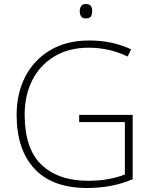

<svg xmlns="http://www.w3.org/2000/svg" viewBox="-20 -928 762 958"><path d="M375 -355H642V-34Q592 -12 534.5 -1Q477 10 414 10Q242 10 152.5 -85.5Q63 -181 63 -355Q63 -462 106 -545.5Q149 -629 230.5 -677.5Q312 -726 425 -726Q483 -726 535 -715Q587 -704 634 -682L617 -646Q569 -669 520.5 -679.5Q472 -690 424 -690Q324 -690 252 -647Q180 -604 141.5 -528.5Q103 -453 103 -356Q103 -186 187 -106Q271 -26 420 -26Q476 -26 521 -34.5Q566 -43 603 -57V-319H375ZM408 -908Q427 -908 433.5 -898Q440 -888 440 -872Q440 -856 433.5 -846Q427 -836 408 -836Q392 -836 385 -846Q378 -856 378 -872Q378 -888 385 -898Q392 -908 408 -908Z"/></svg>

Font: Noto Sans Gujarati UI ExtraLight
Style: Regular
Weight: 200
Designer: Jelle Bosma - Monotype Design Team, Universal Thirst
Foundry: Monotype Imaging Inc.
Version: Version 2.106; ttfautohint (v1.8.4.7-5d5b)